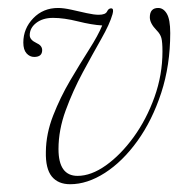

<svg xmlns="http://www.w3.org/2000/svg" viewBox="-20 -466 486 494"><path d="M418 -381Q418 -298 394.8 -227Q371.5 -156 333.5 -103.2Q295.5 -50.5 250 -21.2Q204.5 8 160.5 8Q129.5 8 113.2 -12Q97 -32 98 -75.5Q98.5 -122 116.8 -168.8Q135 -215.5 160.5 -258.8Q186 -302 209.2 -338.5Q232.5 -375 243 -400.5Q216.5 -402 180.5 -411Q144.5 -420 116.5 -420Q90 -420 73.2 -407Q56.5 -394 56.5 -375.5Q56.5 -363.5 73.5 -355.5Q88.5 -349 88.5 -337Q88.5 -319.5 68 -319.5Q56.5 -319.5 48.2 -328.8Q40 -338 40 -356.5Q40 -392.5 65.5 -419Q91 -445.5 129.5 -445.5Q143.5 -445.5 163.8 -441Q184 -436.5 203 -432.2Q222 -428 234 -428Q251.5 -428 255.5 -436.5Q259.5 -445 266.5 -444.5Q273.5 -444 269.5 -429.5Q262.5 -404.5 240.5 -365.8Q218.5 -327 193 -279.8Q167.5 -232.5 149 -182Q130.5 -131.5 130.5 -82.5Q130.5 -13.5 179.5 -13.5Q214.5 -13.5 252.5 -40.5Q290.5 -67.5 323.8 -113.2Q357 -159 377.5 -216.2Q398 -273.5 398 -333.5Q398 -358 395.2 -368.2Q392.5 -378.5 383 -388Q365.5 -406 365.5 -421.5Q365.5 -445.5 387 -445.5Q400.5 -445.5 409.2 -430.8Q418 -416 418 -381Z"/></svg>

Font: Fraunces 72pt S000 Thin
Style: Italic
Weight: 100
Italic angle: -16°
Version: Version 1.000; ttfautohint (v1.8.3)